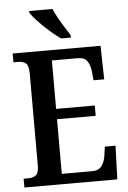

<svg xmlns="http://www.w3.org/2000/svg" viewBox="-61 -975 679 1019"><g transform="rotate(-5 278.5 -465.5)"><path d="M27 0V-47H54Q78 -47 93 -59Q108 -71 108 -109V-600Q108 -644 92 -655.5Q76 -667 53 -667H27V-714H495L499 -535H442L438 -579Q435 -614 420 -636.5Q405 -659 370 -659H231V-401H437V-346H231V-55H394Q429 -55 445 -78.5Q461 -102 465 -135L471 -179H528L522 0ZM290 -771Q264 -789 231.5 -817.5Q199 -846 172 -875Q145 -904 134 -921V-931H258Q267 -909 282 -882Q297 -855 313.5 -829Q330 -803 342 -784V-771Z"/></g></svg>

Font: Noto Serif Condensed SemiBold
Style: Regular
Weight: 600
Width: 3
Designer: Monotype Design Team
Foundry: Monotype Imaging Inc.
Version: Version 2.013